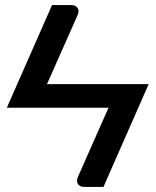

<svg xmlns="http://www.w3.org/2000/svg" viewBox="-20 -740 616 760"><path d="M389.5 0H313.5Q297 0 289 -10.8Q281 -21.5 288.5 -40L409.5 -313.5H7L186 -720H262Q278.5 -720 286.8 -709.2Q295 -698.5 287 -680L166 -407H568.5Z"/></svg>

Font: Lato 2
Style: Regular
Weight: 600
Designer: Lukasz Dziedzic with Adam Twardoch and Botio Nikoltchev
Foundry: tyPoland Lukasz Dziedzic
Version: Version 2.015; 2015-08-06; http://www.latofonts.com/